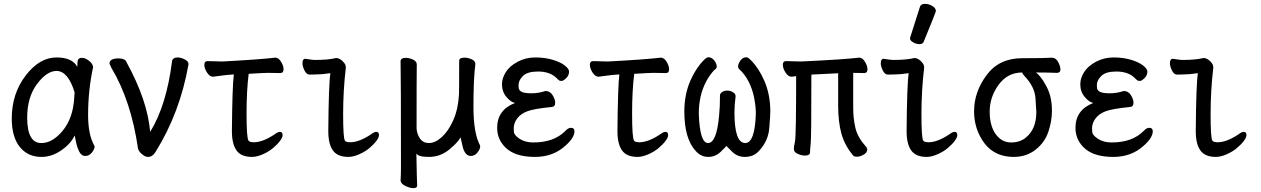

<svg xmlns="http://www.w3.org/2000/svg" viewBox="-20 -790 6540 996"><path d="M195 24Q124 24 82.5 -28Q41 -80 41 -175Q41 -304 113 -398Q185 -492 273 -492Q355 -492 381 -443Q381 -445 382 -467.5Q383 -490 405 -490Q422 -490 441.5 -475Q461 -460 463 -442Q437 -322 437 -193Q437 -93 468 -37L471 -30Q471 -17 457 1Q443 19 422 19Q402 19 390.5 -4.5Q379 -28 373.5 -57.5Q368 -87 367 -87Q348 -45 298.5 -10.5Q249 24 195 24ZM194 -48Q234 -48 270 -77Q361 -150 366 -296Q366 -304 367 -311Q333 -422 273 -422Q223 -422 172 -354Q121 -286 121 -180Q121 -48 194 -48Z M749 24Q736 24 725 16Q703 2 696 -18Q661 -265 558 -438L548 -460Q548 -487 595 -487Q629 -487 636 -468Q745 -270 759 -106Q844 -243 873 -476Q879 -492 901 -492Q918 -492 938 -482Q958 -472 958 -457Q914 -206 787 -2Q771 24 749 24Z M1287 24Q1231 24 1207 -9.5Q1183 -43 1183 -110Q1185 -343 1193 -404Q1149 -401 1123 -397Q1097 -393 1085 -392Q1068 -392 1054 -413.5Q1040 -435 1040 -454Q1040 -473 1057 -473L1134 -471Q1324 -481 1408 -491Q1425 -491 1438 -469.5Q1451 -448 1451 -431Q1451 -411 1434 -411L1369 -412Q1348 -412 1270 -407Q1259 -320 1259 -201Q1259 -75 1269 -61Q1274 -52 1297 -52Q1342 -52 1403 -92Q1421 -106 1432 -106Q1446 -106 1446 -89Q1446 -77 1432.5 -59Q1419 -41 1396.5 -22Q1374 -3 1343 10.5Q1312 24 1287 24Z M1787 24Q1731 24 1707 -9.5Q1683 -43 1683 -110Q1685 -357 1694 -410H1690Q1650 -404 1624.5 -404Q1599 -404 1586 -403Q1570 -403 1559.5 -424.5Q1549 -446 1549 -462Q1549 -485 1564 -485Q1602 -479 1613 -479Q1683 -479 1723 -489Q1746 -489 1766 -463Q1774 -453 1774 -439Q1760 -320 1760 -199Q1760 -75 1769 -61Q1774 -52 1797 -52Q1842 -52 1903 -92Q1921 -106 1932 -106Q1946 -106 1946 -89Q1946 -77 1932.5 -59Q1919 -41 1896.5 -22Q1874 -3 1843 10.5Q1812 24 1787 24Z M2124 186Q2108 186 2084.5 175.5Q2061 165 2058 148Q2060 110 2060 80Q2060 -397 2058 -474Q2060 -490 2085 -490Q2102 -490 2122 -481Q2142 -472 2142 -456Q2141 -388 2141 -123Q2143 -94 2159 -71Q2175 -48 2205 -48Q2238 -48 2272.5 -79.5Q2307 -111 2332 -168Q2357 -225 2361 -301Q2362 -318 2362 -475Q2362 -491 2390 -491Q2407 -491 2426.5 -482.5Q2446 -474 2446 -458Q2436 -383 2436 -237Q2436 -99 2470 -36L2471 -30Q2471 -17 2457 1Q2443 19 2422 19Q2392 19 2380 -30L2369 -78Q2359 -55 2312 -15.5Q2265 24 2205 24Q2149 24 2140 6Q2142 132 2144 173Q2144 186 2124 186Z M2756 24Q2661 24 2612 -16Q2559 -60 2559 -127Q2559 -220 2652 -256Q2631 -259 2607.5 -286.5Q2584 -314 2584 -353Q2584 -384 2603.5 -415.5Q2623 -447 2665 -469.5Q2707 -492 2757 -492Q2806 -492 2846.5 -480Q2887 -468 2909.5 -450.5Q2932 -433 2932 -419Q2932 -399 2917 -384.5Q2902 -370 2893 -370Q2883 -370 2877 -375.5Q2871 -381 2866 -386Q2832 -419 2771 -419Q2716 -419 2693 -396Q2670 -373 2670 -350Q2670 -348 2670.5 -335Q2671 -322 2685.5 -314Q2700 -306 2737 -306Q2773 -306 2810 -318Q2833 -318 2846.5 -296.5Q2860 -275 2860 -257Q2860 -236 2842 -235Q2751 -226 2716 -213Q2681 -200 2663 -175.5Q2645 -151 2645 -125Q2645 -122 2646 -105.5Q2647 -89 2675.5 -70Q2704 -51 2747 -51Q2853 -51 2912 -110Q2927 -127 2942 -127Q2960 -127 2960 -109Q2960 -76 2914 -35Q2850 24 2756 24Z M3287 24Q3231 24 3207 -9.5Q3183 -43 3183 -110Q3185 -343 3193 -404Q3149 -401 3123 -397Q3097 -393 3085 -392Q3068 -392 3054 -413.5Q3040 -435 3040 -454Q3040 -473 3057 -473L3134 -471Q3324 -481 3408 -491Q3425 -491 3438 -469.5Q3451 -448 3451 -431Q3451 -411 3434 -411L3369 -412Q3348 -412 3270 -407Q3259 -320 3259 -201Q3259 -75 3269 -61Q3274 -52 3297 -52Q3342 -52 3403 -92Q3421 -106 3432 -106Q3446 -106 3446 -89Q3446 -77 3432.5 -59Q3419 -41 3396.5 -22Q3374 -3 3343 10.5Q3312 24 3287 24Z M3654 24Q3616 24 3589 -7Q3530 -70 3530 -212Q3530 -299 3561 -371Q3590 -437 3631 -478Q3646 -493 3654 -493Q3673 -493 3685.5 -476Q3698 -459 3698 -446Q3698 -434 3689 -430Q3663 -405 3642 -365Q3605 -293 3605 -201Q3610 -48 3653 -48Q3697 -48 3710 -187Q3715 -235 3715 -296Q3715 -305 3726 -312.5Q3737 -320 3753 -320Q3769 -320 3782.5 -311.5Q3796 -303 3796 -291Q3790 -246 3790 -206Q3790 -48 3846 -48Q3896 -48 3901 -201Q3901 -236 3892.5 -281Q3884 -326 3864 -365.5Q3844 -405 3816 -430Q3809 -435 3809 -446Q3809 -459 3821 -476Q3833 -493 3852 -493Q3860 -493 3875 -478Q3916 -437 3945 -371Q3976 -299 3976 -212Q3976 -191 3970.5 -124.5Q3965 -58 3917 -7Q3890 24 3843 24Q3804 24 3776 -5L3748 -33Q3746 -29 3718.5 -2.5Q3691 24 3654 24Z M4425 23Q4411 23 4405 16Q4361 -37 4344.5 -98Q4328 -159 4328 -241V-410L4189 -403Q4189 -74 4185.5 -45Q4182 -16 4182 0.5Q4182 17 4155 17Q4138 17 4118 8Q4098 -1 4098 -17Q4098 -30 4104 -56Q4110 -82 4110 -395L4086 -392Q4069 -392 4055 -413.5Q4041 -435 4041 -454Q4041 -473 4058 -473L4135 -471Q4353 -481 4437 -491Q4454 -491 4467 -469.5Q4480 -448 4480 -431Q4480 -411 4463 -411L4406 -412V-231Q4406 -175 4417.5 -126Q4429 -77 4474 -27Q4479 -19 4479 -14Q4479 1 4460.5 12Q4442 23 4425 23ZM4474 -27Q4473 -28 4472 -30Q4474 -30 4474 -27Z M4787 24Q4731 24 4707 -9.5Q4683 -43 4683 -110Q4685 -357 4694 -410H4690Q4650 -404 4624.5 -404Q4599 -404 4586 -403Q4570 -403 4559.5 -424.5Q4549 -446 4549 -462Q4549 -485 4564 -485Q4602 -479 4613 -479Q4683 -479 4723 -489Q4746 -489 4766 -463Q4774 -453 4774 -439Q4760 -320 4760 -199Q4760 -75 4769 -61Q4774 -52 4797 -52Q4842 -52 4903 -92Q4921 -106 4932 -106Q4946 -106 4946 -89Q4946 -77 4932.5 -59Q4919 -41 4896.5 -22Q4874 -3 4843 10.5Q4812 24 4787 24ZM4750 -561Q4734 -561 4717.5 -570Q4701 -579 4701 -590Q4701 -598 4703 -600L4752 -754Q4756 -770 4779 -770Q4798 -770 4816.5 -759Q4835 -748 4835 -732Q4835 -728 4772 -574Q4767 -561 4750 -561Z M5239 24Q5118 24 5063 -85Q5033 -143 5033 -213Q5033 -313 5098 -400.5Q5163 -488 5281.5 -488Q5400 -488 5435 -491Q5457 -491 5469 -468.5Q5481 -446 5481 -430Q5481 -412 5462 -412Q5414 -414 5354 -414Q5378 -397 5404 -350Q5437 -294 5437 -216Q5437 -161 5418 -105.5Q5399 -50 5351.5 -13Q5304 24 5239 24ZM5300 -75Q5356 -119 5356 -209Q5356 -221 5351.5 -281Q5347 -341 5295 -395Q5283 -408 5283 -414Q5205 -414 5158 -347Q5114 -285 5114 -211Q5114 -132 5150 -88Q5180 -51 5225 -51Q5270 -51 5300 -75Z M5756 24Q5661 24 5612 -16Q5559 -60 5559 -127Q5559 -220 5652 -256Q5631 -259 5607.5 -286.5Q5584 -314 5584 -353Q5584 -384 5603.5 -415.5Q5623 -447 5665 -469.5Q5707 -492 5757 -492Q5806 -492 5846.5 -480Q5887 -468 5909.5 -450.5Q5932 -433 5932 -419Q5932 -399 5917 -384.5Q5902 -370 5893 -370Q5883 -370 5877 -375.5Q5871 -381 5866 -386Q5832 -419 5771 -419Q5716 -419 5693 -396Q5670 -373 5670 -350Q5670 -348 5670.5 -335Q5671 -322 5685.5 -314Q5700 -306 5737 -306Q5773 -306 5810 -318Q5833 -318 5846.5 -296.5Q5860 -275 5860 -257Q5860 -236 5842 -235Q5751 -226 5716 -213Q5681 -200 5663 -175.5Q5645 -151 5645 -125Q5645 -122 5646 -105.5Q5647 -89 5675.5 -70Q5704 -51 5747 -51Q5853 -51 5912 -110Q5927 -127 5942 -127Q5960 -127 5960 -109Q5960 -76 5914 -35Q5850 24 5756 24Z M6287 24Q6231 24 6207 -9.5Q6183 -43 6183 -110Q6185 -357 6194 -410H6190Q6150 -404 6124.5 -404Q6099 -404 6086 -403Q6070 -403 6059.5 -424.5Q6049 -446 6049 -462Q6049 -485 6064 -485Q6102 -479 6113 -479Q6183 -479 6223 -489Q6246 -489 6266 -463Q6274 -453 6274 -439Q6260 -320 6260 -199Q6260 -75 6269 -61Q6274 -52 6297 -52Q6342 -52 6403 -92Q6421 -106 6432 -106Q6446 -106 6446 -89Q6446 -77 6432.5 -59Q6419 -41 6396.5 -22Q6374 -3 6343 10.5Q6312 24 6287 24Z"/></svg>

Font: LXGW WenKai Mono TC
Style: Bold
Weight: 700
Designer: LXGW / Fontworks Inc.
Foundry: LXGW / Fontworks Inc.
Version: Version 1.330